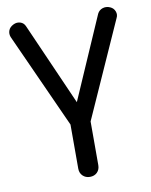

<svg xmlns="http://www.w3.org/2000/svg" viewBox="-85 -609 699 887"><g transform="rotate(-10 264.5 -166.0)"><path d="M266 -1Q235 -1 222 -31L16 -486Q10 -502 15.5 -517Q21 -532 39 -541Q55 -549 71.5 -544Q88 -539 95 -522L288 -84H242L433 -522Q441 -538 458 -543.5Q475 -549 493 -541Q509 -534 515 -518Q521 -502 513 -487L309 -31Q295 -1 266 -1ZM265 214Q245 214 231.5 201Q218 188 218 167V-63Q218 -84 231.5 -97Q245 -110 265 -110Q286 -110 299 -97Q312 -84 312 -63V167Q312 188 299 201Q286 214 265 214Z"/></g></svg>

Font: Comfortaa SemiBold
Style: Regular
Weight: 600
Designer: Johan Aakerlund
Foundry: Johan Aakerlund
Version: Version 3.104; ttfautohint (v1.8.1.43-b0c9)